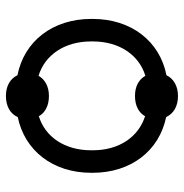

<svg xmlns="http://www.w3.org/2000/svg" viewBox="-6 -592 636 665"><g transform="rotate(-90 312.5 -260.0)"><path d="M239 -3C251 23 277 38 312 38C346 38 372 23 384 -2C501 -25 579 -123 579 -258V-262C579 -397 501 -495 384 -518C372 -543 347 -558 312 -558C277 -558 250 -543 239 -517C123 -493 46 -396 46 -262V-258C46 -124 123 -27 239 -3ZM242 -76C170 -99 124 -166 124 -257V-263C124 -354 170 -422 242 -444C254 -422 279 -409 312 -409C344 -409 369 -422 382 -445C454 -423 501 -355 501 -263V-257C501 -165 454 -97 382 -75C369 -98 345 -111 312 -111C279 -111 254 -98 242 -76Z"/></g></svg>

Font: Fixel Text Regular
Style: Regular
Weight: 400
Width: 4
Designer: AlfaBravo + MacPaw
Foundry: Kyrylo Tkachov, Marchela Mozhyna, Serhii Makarenko, Maria Weinstein, Zakhar Kryvoshyya
Version: Version 1.211